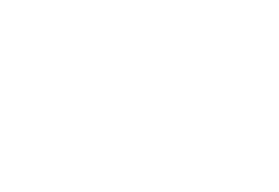

<svg xmlns="http://www.w3.org/2000/svg" viewBox="-20 -470 640 440"><path d="M200 -50Q200 -50 200 -50Q200 -50 200 -50Q200 -50 200 -50Q200 -50 200 -50Q200 -50 200 -50Q200 -50 200 -50Q200 -50 200 -50Q200 -50 200 -50Q200 -50 200 -50Q200 -50 200 -50Q200 -50 200 -50Q200 -50 200 -50ZM200 -350Q200 -350 200 -350Q200 -350 200 -350Q200 -350 200 -350Q200 -350 200 -350Q200 -350 200 -350Q200 -350 200 -350Q200 -350 200 -350Q200 -350 200 -350Q200 -350 200 -350Q200 -350 200 -350Q200 -350 200 -350Q200 -350 200 -350ZM100 -450Q100 -450 100 -450Q100 -450 100 -450Q100 -450 100 -450Q100 -450 100 -450Q100 -450 100 -450Q100 -450 100 -450Q100 -450 100 -450Q100 -450 100 -450Q100 -450 100 -450Q100 -450 100 -450Q100 -450 100 -450Q100 -450 100 -450ZM100 -350Q100 -350 100 -350Q100 -350 100 -350Q100 -350 100 -350Q100 -350 100 -350Q100 -350 100 -350Q100 -350 100 -350Q100 -350 100 -350Q100 -350 100 -350Q100 -350 100 -350Q100 -350 100 -350Q100 -350 100 -350Q100 -350 100 -350ZM100 -250Q100 -250 100 -250Q100 -250 100 -250Q100 -250 100 -250Q100 -250 100 -250Q100 -250 100 -250Q100 -250 100 -250Q100 -250 100 -250Q100 -250 100 -250Q100 -250 100 -250Q100 -250 100 -250Q100 -250 100 -250Q100 -250 100 -250ZM100 -150Q100 -150 100 -150Q100 -150 100 -150Q100 -150 100 -150Q100 -150 100 -150Q100 -150 100 -150Q100 -150 100 -150Q100 -150 100 -150Q100 -150 100 -150Q100 -150 100 -150Q100 -150 100 -150Q100 -150 100 -150Q100 -150 100 -150ZM400 -450Q400 -450 400 -450Q400 -450 400 -450Q400 -450 400 -450Q400 -450 400 -450Q400 -450 400 -450Q400 -450 400 -450Q400 -450 400 -450Q400 -450 400 -450Q400 -450 400 -450Q400 -450 400 -450Q400 -450 400 -450Q400 -450 400 -450ZM500 -450Q500 -450 500 -450Q500 -450 500 -450Q500 -450 500 -450Q500 -450 500 -450Q500 -450 500 -450Q500 -450 500 -450Q500 -450 500 -450Q500 -450 500 -450Q500 -450 500 -450Q500 -450 500 -450Q500 -450 500 -450Q500 -450 500 -450ZM500 -350Q500 -350 500 -350Q500 -350 500 -350Q500 -350 500 -350Q500 -350 500 -350Q500 -350 500 -350Q500 -350 500 -350Q500 -350 500 -350Q500 -350 500 -350Q500 -350 500 -350Q500 -350 500 -350Q500 -350 500 -350Q500 -350 500 -350ZM400 -250Q400 -250 400 -250Q400 -250 400 -250Q400 -250 400 -250Q400 -250 400 -250Q400 -250 400 -250Q400 -250 400 -250Q400 -250 400 -250Q400 -250 400 -250Q400 -250 400 -250Q400 -250 400 -250Q400 -250 400 -250Q400 -250 400 -250Z"/></svg>

Font: TINY 5x3
Style: Regular
Weight: 400
Designer: Jack Halten Fahnestock
Foundry: Velvetyne Type Foundry
Version: Version 1.002